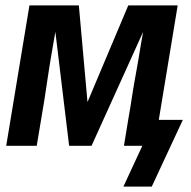

<svg xmlns="http://www.w3.org/2000/svg" viewBox="-20 -540 707 711"><path d="M437 151 507 0H439L456 -104Q459 -121 462 -138.5Q465 -156 467.5 -173.5Q470 -191 473 -208.5Q476 -226 479 -243.5Q482 -261 486 -282.5Q490 -304 493 -322.5Q496 -341 498.5 -356Q501 -371 503 -383L510 -422L319 0H236L185 -422Q182 -405 179 -387.5Q176 -370 173 -352.5Q170 -335 167 -317.5Q164 -300 161.5 -283Q159 -266 155.5 -244Q152 -222 149.5 -204Q147 -186 144.5 -171Q142 -156 140 -144L116 0H3L89 -520H272L304 -162L455 -520H638L568 -96H657L542 151Z"/></svg>

Font: Iosevka Custom
Style: Bold Italic
Weight: 700
Italic angle: -9°
Designer: Belleve Invis
Foundry: Belleve Invis
Version: Version 30.3.1; ttfautohint (v1.8.3)